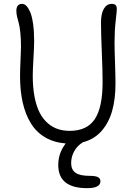

<svg xmlns="http://www.w3.org/2000/svg" viewBox="-20 -732 703 996"><path d="M432.1 244.1Q282.2 244.1 282.2 124Q282.2 62 320.8 12.2Q259.8 7.3 214.1 -19.5Q168.5 -46.4 140.1 -92.5Q111.8 -138.7 97.9 -199.7Q84 -260.7 84 -336.9Q84 -366.2 86.4 -418.9Q88.9 -471.7 88.9 -488.8Q88.9 -532.7 85.2 -565.7Q81.5 -598.6 76.9 -613.8Q72.3 -628.9 68.6 -645Q64.9 -661.1 64.9 -675.8Q64.9 -711.9 95.2 -711.9Q106.4 -711.9 116.9 -701.4Q127.4 -690.9 136.7 -669.2Q146 -647.5 151.6 -608.4Q157.2 -569.3 157.2 -518.1Q157.2 -492.7 153.6 -430.4Q149.9 -368.2 149.9 -338.9Q149.9 -276.4 159.7 -227.5Q169.4 -178.7 186.5 -146.2Q203.6 -113.8 228.3 -92.5Q252.9 -71.3 280.8 -62.3Q308.6 -53.2 341.8 -53.2Q431.2 -53.2 471.7 -114Q512.2 -174.8 512.2 -305.2Q512.2 -368.2 508.1 -462.9Q503.9 -557.6 503.9 -615.2Q503.9 -661.1 518.8 -686.5Q533.7 -711.9 560.1 -711.9Q573.2 -711.9 579.6 -705.8Q585.9 -699.7 585.9 -684.1Q585.9 -674.3 580.1 -623.8Q574.2 -573.2 574.2 -511.2Q574.2 -476.6 576.7 -405.8Q579.1 -335 579.1 -297.9Q579.1 -217.3 561.3 -155.3Q543.5 -93.3 505.4 -51Q467.3 -8.8 410.2 5.9Q381.3 23.4 365.2 52.2Q349.1 81.1 349.1 113.8Q349.1 147.5 371.1 163.8Q393.1 180.2 445.8 180.2Q475.6 180.2 488.3 187Q501 193.8 501 208Q501 244.1 432.1 244.1Z"/></svg>

Font: Shantell Sans Normal
Style: Regular
Weight: 300
Designer: Stephen Nixon, Anya Danilova, Shantell Martin
Foundry: Arrow Type
Version: Version 1.006;[559af2be0]